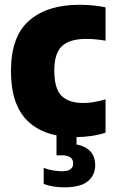

<svg xmlns="http://www.w3.org/2000/svg" viewBox="-20 -578 494 824"><path d="M303 10.5Q170 10.5 98.5 -59Q27 -128.5 27 -273Q27 -421.5 105 -489.5Q183 -557.5 320 -557.5Q381 -557.5 433 -546.5V-403.5Q389 -411 350 -411Q278 -411 245.5 -379.8Q213 -348.5 213 -275.5Q213 -197.5 244 -166.8Q275 -136 337.5 -136Q359 -136 381.8 -139.8Q404.5 -143.5 433 -151.5V-8.5Q373.5 10.5 303 10.5ZM255.5 226Q230.5 226 208.5 222.2Q186.5 218.5 167.5 211.5V142.5Q187 150 208.5 153.5Q230 157 246 157Q294 157 294 123.5Q294 88.5 245 88.5H222.5V-10H308.5V42Q388.5 58 388.5 131Q388.5 174.5 356.5 200.2Q324.5 226 255.5 226Z"/></svg>

Font: Encode Sans SmCnd XBd
Style: Regular
Weight: 800
Width: 4
Designer: Multiple Designers
Foundry: Impallari Type
Version: Version 3.002; ttfautohint (v1.8.3) -l 8 -r 50 -G 200 -x 14 